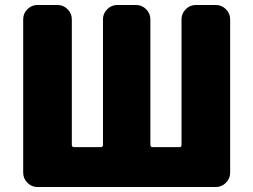

<svg xmlns="http://www.w3.org/2000/svg" viewBox="-20 -750 1016 770"><path d="M846 -730Q869 -730 886 -713Q903 -696 903 -673V-57Q903 -34 886 -17Q869 0 846 0H130Q107 0 90 -17Q73 -34 73 -57V-673Q73 -696 90 -713Q107 -730 130 -730H211Q234 -730 251 -713Q268 -696 268 -673V-169Q268 -160 277 -160H384Q393 -160 393 -169V-673Q393 -696 410 -713Q427 -730 450 -730H526Q549 -730 566 -713Q583 -696 583 -673V-169Q583 -160 592 -160H700Q708 -160 708 -169V-673Q708 -696 725 -713Q742 -730 765 -730Z"/></svg>

Font: Rounded Mplus 1c Black
Style: Regular
Weight: 900
Version: Version 1.059.20150529